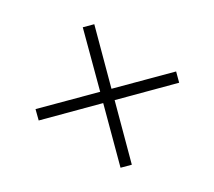

<svg xmlns="http://www.w3.org/2000/svg" viewBox="-122 -932 1243 1113"><g transform="rotate(30 500.0 -375.5)"><path d="M822.3 -101.6 774.4 -53.7 500 -328.1 226.6 -53.7 177.7 -101.6 452.1 -376 177.7 -649.4 226.6 -698.2 500 -423.8 774.4 -698.2 822.3 -650.4 548.8 -376Z"/></g></svg>

Font: Nasu
Style: Regular
Weight: 400
Designer: Ryoko NISHIZUKA (kana &amp; ideographs); Paul D. Hunt (Latin, Greek &amp; Cyrillic); Wenlong ZHANG (bopomofo); Sandoll C
Version: Version 2014.1215